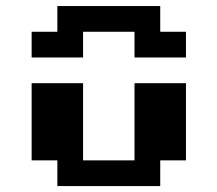

<svg xmlns="http://www.w3.org/2000/svg" viewBox="-20 -628 734 648"><path d="M434 -347.2H607.6V-86.8H520.8V0H173.6V-86.8H86.8V-347.2H260.4V-86.8H434ZM520.8 -607.6V-520.8H607.6V-434H434V-520.8H260.4V-434H86.8V-520.8H173.6V-607.6Z"/></svg>

Font: 8-bit Operator+ 8
Style: Bold
Weight: 700
Designer: GrandChaos9000
Version: Version 1.3.0 - August 1, 2014